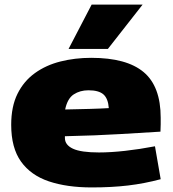

<svg xmlns="http://www.w3.org/2000/svg" viewBox="-20 -810 758 840"><path d="M381 10Q273 10 194 -16.5Q115 -43 72 -103Q29 -163 29 -264Q29 -344 56.5 -399.5Q84 -455 132.5 -490Q181 -525 244.5 -541Q308 -557 379 -557Q534 -557 608.5 -494.5Q683 -432 683 -295Q683 -284 683 -266Q683 -248 682 -234Q614 -230 507.5 -223.5Q401 -217 264 -214Q264 -211 264 -206Q264 -176 299 -159.5Q334 -143 413 -143Q464 -143 527 -150Q590 -157 658 -170L683 -26Q612 -7 540.5 1.5Q469 10 381 10ZM265 -331Q319 -332 371.5 -333.5Q424 -335 456 -337Q453 -379 432.5 -397Q412 -415 367 -415Q330 -415 302.5 -397Q275 -379 265 -331ZM280 -596 381 -790H604L452 -596Z"/></svg>

Font: Georama Extended ExtraBold
Style: Regular
Weight: 800
Width: 7
Designer: Jean-Baptiste Levee
Foundry: Production Type
Version: Version 1.000